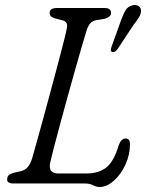

<svg xmlns="http://www.w3.org/2000/svg" viewBox="-20 -732 583 766"><path d="M317.5 0H34Q5 0 9 -20Q9.5 -36.5 36.5 -43L60.5 -48.5Q80 -52.5 91 -65.8Q102 -79 109.5 -104.5Q116 -128 127.8 -169.8Q139.5 -211.5 153.5 -263Q167.5 -314.5 182.2 -369Q197 -423.5 210.2 -473.5Q223.5 -523.5 233.2 -561.8Q243 -600 246.5 -618.5Q252.5 -644.5 231 -650.5L200 -658.5Q189.5 -661.5 183.8 -666.2Q178 -671 178 -680.5Q178 -700 207 -700H398Q423 -700 423 -680.5Q423 -671.5 415.5 -665.5Q408 -659.5 397.5 -657L363.5 -651.5Q348 -648.5 339.2 -637.8Q330.5 -627 324 -606Q317.5 -585 305.5 -543.5Q293.5 -502 278.5 -449.2Q263.5 -396.5 248 -340Q232.5 -283.5 218.5 -231.8Q204.5 -180 194.5 -141Q184.5 -102 180.5 -84.5Q175.5 -60 184.5 -50Q193.5 -40 211 -40H326Q374.5 -40 404.8 -64.5Q435 -89 454 -153.5Q464 -179.5 480.5 -179.5Q498.5 -179.5 498.5 -157Q498.5 -114 480.2 -74.8Q462 -35.5 434 -10.8Q406 14 378 14Q363.5 14 351.2 7Q339 0 317.5 0ZM462 -648.5Q471 -674 480.2 -690Q489.5 -706 508.5 -711Q523.5 -714 533 -707.8Q542.5 -701.5 542.5 -690Q543 -677.5 534.8 -663.5Q526.5 -649.5 513 -633L446.5 -532.5Q436.5 -521.5 427 -525Q422 -526.5 422.2 -532.2Q422.5 -538 424.5 -544Z"/></svg>

Font: Fraunces 9pt SuperSoft Light
Style: Italic
Weight: 300
Italic angle: -16°
Version: Version 1.000;[b76b70a41]